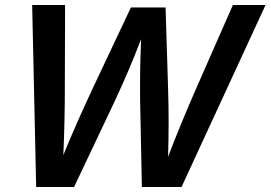

<svg xmlns="http://www.w3.org/2000/svg" viewBox="-20 -750 1085 770"><path d="M1045 -730H914L768 -398C732 -316 686 -206 654 -121C657 -214 657 -305 654 -398L644 -720H505L353 -398C311 -308 270 -217 234 -128C238 -218 240 -307 240 -398L241 -730H109L125 0H277L440 -344C480 -429 515 -513 546 -593C542 -509 541 -425 542 -343L549 0H708Z"/></svg>

Font: Nacelle SemiBold
Style: Italic
Weight: 600
Italic angle: -12°
Designer: Sora Sagano
Foundry: Sora Sagano
Version: Version 1.000;FEAKit 1.0